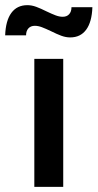

<svg xmlns="http://www.w3.org/2000/svg" viewBox="-74 -724 378 744"><path d="M59 -496H171V0H59ZM124 -603Q103 -613 88.5 -618.5Q74 -624 61 -624Q45 -624 36 -614Q27 -604 27 -587H-54Q-52 -644 -30 -674Q-8 -704 32 -704Q49 -704 66.5 -697.5Q84 -691 106 -680Q127 -670 141.5 -664.5Q156 -659 169 -659Q185 -659 194 -669Q203 -679 203 -696H284Q282 -639 260 -609Q238 -579 198 -579Q181 -579 163.5 -585.5Q146 -592 124 -603Z"/></svg>

Font: Cabin SemiBold
Style: Regular
Weight: 600
Designer: Pablo Impallari
Foundry: Pablo Impallari. http://www.impallari.com Igino Marini. http://www.ikern.com
Version: Version 2.001